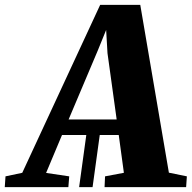

<svg xmlns="http://www.w3.org/2000/svg" viewBox="-100 -765 784 785"><path d="M223.5 0 255.5 -232.5H310.5L278.5 0ZM-80.5 0 -77.5 -44 -9 -58.5 309.5 -745H473.5L590.5 -59L664 -44L661 0H327.5L329.5 -44L406.5 -58.5L385.5 -213H153.5L88.5 -58L183 -44L179.5 0ZM180.5 -276.5H377L339.5 -547.5L334 -642.5L300 -559Z"/></svg>

Font: Merriweather 48pt Black
Style: Italic
Weight: 900
Italic angle: -7.8°
Version: Version 2.101